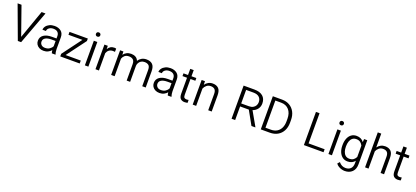

<svg xmlns="http://www.w3.org/2000/svg" viewBox="67 -2204 8389 3868"><g transform="rotate(20 4262.0 -270.5)"><path d="M98.6 -710.9 313.5 -100.1 529.3 -710.9H612.8L349.1 0H278.3L15.1 -710.9Z M1007.3 0Q1002.4 -11.7 999.3 -29.1Q996.1 -46.4 994.6 -64.5Q968.8 -34.2 927.2 -12.2Q885.7 9.8 830.6 9.8Q777.8 9.8 738.5 -10.5Q699.2 -30.8 677.5 -65.4Q655.8 -100.1 655.8 -143.6Q655.8 -225.1 720.2 -269.5Q784.7 -314 895 -314H993.7V-364.7Q993.7 -416.5 962.2 -446.8Q930.7 -477.1 870.1 -477.1Q814 -477.1 778.1 -449Q742.2 -420.9 742.2 -382.3H667.5Q667.5 -421.4 693.1 -457Q718.8 -492.7 765.4 -515.4Q812 -538.1 874 -538.1Q959 -538.1 1013.4 -494.6Q1067.9 -451.2 1067.9 -363.8V-113.3Q1067.9 -86.4 1072.5 -56.6Q1077.1 -26.9 1085.4 -6.8V0ZM840.3 -56.2Q897 -56.2 937 -83.7Q977.1 -111.3 993.7 -147.5V-259.8H906.2Q822.8 -259.8 776.6 -232.2Q730.5 -204.6 730.5 -152.3Q730.5 -112.3 759 -84.2Q787.6 -56.2 840.3 -56.2Z M1605 -62.5V0H1188V-55.2L1493.7 -465.8H1194.3V-528.3H1586.9V-474.6L1279.8 -62.5Z M1707.5 -674.8Q1707.5 -694.3 1719.5 -707.5Q1731.4 -720.7 1753.9 -720.7Q1776.4 -720.7 1788.8 -707.5Q1801.3 -694.3 1801.3 -674.8Q1801.3 -656.2 1788.8 -643.1Q1776.4 -629.9 1753.9 -629.9Q1731.4 -629.9 1719.5 -643.1Q1707.5 -656.2 1707.5 -674.8ZM1790.5 -528.3V0H1715.8V-528.3Z M2193.4 -531.7 2192.4 -462.9Q2172.4 -466.3 2150.9 -466.3Q2098.1 -466.3 2064.9 -439.9Q2031.7 -413.6 2017.1 -371.1V0H1942.9V-528.3H2015.1L2016.6 -457Q2037.6 -494.6 2071.5 -516.4Q2105.5 -538.1 2153.8 -538.1Q2164.1 -538.1 2176.3 -536.1Q2188.5 -534.2 2193.4 -531.7Z M2491.2 -474.6Q2434.1 -474.6 2401.1 -446Q2368.2 -417.5 2353.5 -376V0H2278.8V-528.3H2349.6L2352.1 -458Q2378.9 -495.1 2419.9 -516.6Q2460.9 -538.1 2515.6 -538.1Q2569.8 -538.1 2610.6 -515.9Q2651.4 -493.7 2670.4 -444.8Q2696.8 -486.3 2740.7 -512.2Q2784.7 -538.1 2844.7 -538.1Q2928.7 -538.1 2974.4 -492.7Q3020 -447.3 3020 -345.7V0H2945.3V-346.7Q2945.3 -421.4 2912.1 -448Q2878.9 -474.6 2824.7 -474.6Q2781.2 -474.6 2751.5 -455.8Q2721.7 -437 2705.1 -408Q2688.5 -378.9 2686 -347.7V0H2611.8V-348.6Q2611.8 -418.9 2578.6 -446.8Q2545.4 -474.6 2491.2 -474.6Z M3492.7 0Q3487.8 -11.7 3484.6 -29.1Q3481.4 -46.4 3480 -64.5Q3454.1 -34.2 3412.6 -12.2Q3371.1 9.8 3315.9 9.8Q3263.2 9.8 3223.9 -10.5Q3184.6 -30.8 3162.8 -65.4Q3141.1 -100.1 3141.1 -143.6Q3141.1 -225.1 3205.6 -269.5Q3270 -314 3380.4 -314H3479V-364.7Q3479 -416.5 3447.5 -446.8Q3416 -477.1 3355.5 -477.1Q3299.3 -477.1 3263.4 -449Q3227.5 -420.9 3227.5 -382.3H3152.8Q3152.8 -421.4 3178.5 -457Q3204.1 -492.7 3250.7 -515.4Q3297.4 -538.1 3359.4 -538.1Q3444.3 -538.1 3498.8 -494.6Q3553.2 -451.2 3553.2 -363.8V-113.3Q3553.2 -86.4 3557.9 -56.6Q3562.5 -26.9 3570.8 -6.8V0ZM3325.7 -56.2Q3382.3 -56.2 3422.4 -83.7Q3462.4 -111.3 3479 -147.5V-259.8H3391.6Q3308.1 -259.8 3262 -232.2Q3215.8 -204.6 3215.8 -152.3Q3215.8 -112.3 3244.4 -84.2Q3272.9 -56.2 3325.7 -56.2Z M3913.1 -528.3V-469.7H3809.1V-129.9Q3809.1 -82 3828.4 -68.6Q3847.7 -55.2 3872.6 -55.2Q3885.3 -55.2 3897.5 -57.1Q3909.7 -59.1 3917.5 -60.5L3918.9 1Q3908.2 4.4 3890.9 7.1Q3873.5 9.8 3853 9.8Q3802.7 9.8 3768.8 -20.5Q3734.9 -50.8 3734.9 -130.4V-469.7H3637.7V-528.3H3734.9V-660.2H3809.1V-528.3Z M4244.6 -474.6Q4192.4 -474.6 4156 -444.3Q4119.6 -414.1 4101.6 -371.1V0H4027.3V-528.3H4098.1L4100.6 -451.7Q4128.4 -491.7 4170.4 -514.9Q4212.4 -538.1 4265.1 -538.1Q4343.8 -538.1 4389.2 -493.9Q4434.6 -449.7 4434.6 -345.2V0H4359.9V-345.7Q4359.9 -417.5 4329.3 -446Q4298.8 -474.6 4244.6 -474.6Z M5287.1 0 5124.5 -292H4937.5V0H4860.4V-710.9H5093.3Q5208.5 -710.9 5273.4 -656.7Q5338.4 -602.5 5338.4 -499.5Q5338.4 -431.2 5300.3 -380.6Q5262.2 -330.1 5197.8 -308.1L5369.6 -6.3V0ZM5093.3 -646.5H4937.5V-356.4H5101.6Q5154.8 -356.4 5190.2 -376.2Q5225.6 -396 5243.7 -428.5Q5261.7 -460.9 5261.7 -499.5Q5261.7 -566.9 5219.7 -606.7Q5177.7 -646.5 5093.3 -646.5Z M5680.2 0H5486.8V-710.9H5687Q5777.8 -710.9 5847.4 -670.4Q5917 -629.9 5956.1 -556.2Q5995.1 -482.4 5995.1 -382.3V-328.6Q5995.1 -228.5 5956.1 -154.5Q5917 -80.6 5846.2 -40.3Q5775.4 0 5680.2 0ZM5687 -646.5H5564V-64H5680.2Q5756.3 -64 5809.8 -97.2Q5863.3 -130.4 5891.1 -189.7Q5918.9 -249 5918.9 -328.6V-383.3Q5918.9 -505.9 5856.7 -576.2Q5794.4 -646.5 5687 -646.5Z M6832.5 -64V0H6411.1V-710.9H6488.3V-64Z M6929.2 -674.8Q6929.2 -694.3 6941.2 -707.5Q6953.1 -720.7 6975.6 -720.7Q6998 -720.7 7010.5 -707.5Q7022.9 -694.3 7022.9 -674.8Q7022.9 -656.2 7010.5 -643.1Q6998 -629.9 6975.6 -629.9Q6953.1 -629.9 6941.2 -643.1Q6929.2 -656.2 6929.2 -674.8ZM7012.2 -528.3V0H6937.5V-528.3Z M7142.1 -258.8V-269Q7142.1 -350.1 7167 -410.6Q7191.9 -471.2 7238 -504.6Q7284.2 -538.1 7348.1 -538.1Q7401.4 -538.1 7440.4 -518.1Q7479.5 -498 7505.9 -461.4L7509.3 -528.3H7577.6V-10.3Q7577.6 93.8 7517.6 151.6Q7457.5 209.5 7359.9 209.5Q7330.1 209.5 7294.4 200.2Q7258.8 190.9 7225.6 170.9Q7192.4 150.9 7169.9 118.7L7210 73.7Q7242.7 113.8 7279.1 130.6Q7315.4 147.5 7354.5 147.5Q7424.3 147.5 7463.9 107.2Q7503.4 66.9 7503.4 -6.8V-61.5Q7477.1 -27.3 7438.2 -8.8Q7399.4 9.8 7347.2 9.8Q7284.2 9.8 7238 -24.9Q7191.9 -59.6 7167 -120.1Q7142.1 -180.7 7142.1 -258.8ZM7216.8 -269V-258.8Q7216.8 -201.7 7232.2 -155.3Q7247.6 -108.9 7280.3 -81.5Q7313 -54.2 7363.8 -54.2Q7418.5 -54.2 7451.7 -79.3Q7484.9 -104.5 7503.4 -142.6V-384.3Q7486.3 -421.4 7453.4 -448Q7420.4 -474.6 7364.7 -474.6Q7313.5 -474.6 7280.8 -447Q7248 -419.4 7232.4 -372.8Q7216.8 -326.2 7216.8 -269Z M7796.9 -750V-453.1Q7824.7 -492.7 7866.5 -515.4Q7908.2 -538.1 7960.4 -538.1Q8039.1 -538.1 8084.5 -493.9Q8129.9 -449.7 8129.9 -345.2V0H8055.2V-345.7Q8055.2 -417.5 8024.7 -446Q7994.1 -474.6 7939.9 -474.6Q7887.7 -474.6 7851.3 -444.3Q7814.9 -414.1 7796.9 -371.1V0H7722.7V-750Z M8482.9 -528.3V-469.7H8378.9V-129.9Q8378.9 -82 8398.2 -68.6Q8417.5 -55.2 8442.4 -55.2Q8455.1 -55.2 8467.3 -57.1Q8479.5 -59.1 8487.3 -60.5L8488.8 1Q8478 4.4 8460.7 7.1Q8443.4 9.8 8422.9 9.8Q8372.6 9.8 8338.6 -20.5Q8304.7 -50.8 8304.7 -130.4V-469.7H8207.5V-528.3H8304.7V-660.2H8378.9V-528.3Z"/></g></svg>

Font: Vazirmatn RD Light
Style: Regular
Weight: 300
Designer: Saber Rastikerdar
Foundry: Saber Rastikerdar
Version: Version 32.102